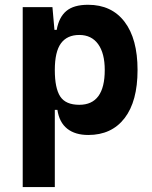

<svg xmlns="http://www.w3.org/2000/svg" viewBox="-20 -547 626 792"><path d="M73.7 224.6V-517.6H196.3L204.6 -423.8H213.9Q223.1 -476.1 253.7 -501.7Q284.2 -527.3 343.3 -527.3Q440.4 -527.3 493.9 -457Q547.4 -386.7 547.4 -258.3Q547.4 -128.9 493.9 -59.6Q440.4 9.8 344.2 9.8Q290 9.8 257.3 -16.1Q224.6 -42 216.8 -93.8H206.1V224.6ZM206.1 -258.3Q206.1 -183.1 228.5 -148.9Q251 -114.7 307.1 -114.7Q412.1 -114.7 412.1 -258.3Q412.1 -327.1 384.8 -365Q357.4 -402.8 307.1 -402.8Q256.8 -402.8 231.4 -368.2Q206.1 -333.5 206.1 -258.3Z"/></svg>

Font: Cascadia Mono PL
Style: Bold
Weight: 700
Monospace: yes
Designer: Aaron Bell
Foundry: Saja Typeworks
Version: Version 2404.023; ttfautohint (v1.8.4)